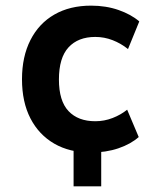

<svg xmlns="http://www.w3.org/2000/svg" viewBox="-20 -531 542 681"><path d="M241 130V-53H339V130ZM302 10Q227 10 172.5 -21.5Q118 -53 88 -111Q58 -169 58 -250Q58 -330 88 -389Q118 -448 173 -479.5Q228 -511 303 -511Q356 -511 400.5 -495.5Q445 -480 474 -455L434 -357Q409 -377 379.5 -388.5Q350 -400 318 -400Q257 -400 223 -363Q189 -326 189 -249Q189 -173 223 -137Q257 -101 318 -101Q350 -101 379.5 -112.5Q409 -124 431 -142L472 -45Q444 -20 400 -5Q356 10 302 10Z"/></svg>

Font: Nunito Sans 7pt SemiCondensed
Style: Bold
Weight: 700
Width: 4
Designer: Vernon Adams
Foundry: Vernon Adams
Version: Version 3.101;gftools[0.9.27]